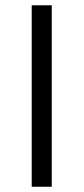

<svg xmlns="http://www.w3.org/2000/svg" viewBox="-20 -710 318 730"><path d="M176.8 -689.9H100.6V0H176.8Z"/></svg>

Font: Saysettha
Style: Regular
Weight: 400
Designer: John M. Durdin
Foundry: Lao Script for Windows
Version: Version 2.201